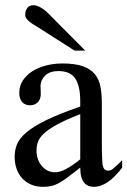

<svg xmlns="http://www.w3.org/2000/svg" viewBox="-20 -701 484 729"><path d="M443.8 -64.5Q388.7 8.3 336.9 8.3Q326.2 8.3 316.7 4.9Q307.1 1.5 300 -6.8Q293 -15.1 288.8 -29.1Q284.7 -43 284.7 -64.5Q255.4 -41.5 236.1 -27.1Q216.8 -12.7 201.9 -4.9Q187 2.9 173.6 5.6Q160.2 8.3 142.6 8.3Q118.7 8.3 99.1 0.2Q79.6 -7.8 65.4 -22.7Q51.3 -37.6 43.5 -58.8Q35.6 -80.1 35.6 -106Q35.6 -130.9 44.7 -153.3Q53.7 -175.8 80.6 -198.5Q107.4 -221.2 156.2 -245.1Q205.1 -269 284.7 -296.4V-314.9Q284.7 -347.2 279.5 -369.1Q274.4 -391.1 264.2 -405Q253.9 -418.9 238.3 -425Q222.7 -431.2 201.2 -431.2Q170.4 -431.2 152.8 -415.3Q135.3 -399.4 133.8 -376.5L134.8 -347.2Q135.7 -326.2 124.3 -313.7Q112.8 -301.3 94.2 -301.3Q74.7 -301.3 64 -313.7Q53.2 -326.2 53.2 -348.1Q53.2 -374.5 66.7 -395.3Q80.1 -416 102.8 -430.4Q125.5 -444.8 155 -452.4Q184.6 -460 216.8 -460Q265.1 -460 294.7 -449.5Q324.2 -439 340.3 -419.2Q356.4 -399.4 361.6 -371.1Q366.7 -342.8 366.7 -307.6V-155.3Q366.7 -124 367.7 -104Q368.7 -84 369.1 -77.1Q371.6 -64 376.5 -58.6Q381.3 -53.2 390.6 -53.2Q395 -53.2 398.9 -54.4Q402.8 -55.7 408.2 -59.6Q413.6 -63.5 421.9 -71.3Q430.2 -79.1 443.8 -92.8ZM284.7 -267.6Q228 -245.6 195.1 -227.3Q162.1 -209 145 -192.4Q127.9 -175.8 123.3 -160.4Q118.7 -145 118.7 -128.9Q118.7 -111.3 124 -96.7Q129.4 -82 138.4 -71Q147.5 -60.1 159.9 -53.7Q172.4 -47.4 186.5 -46.9Q205.6 -45.9 229.7 -58.6Q253.9 -71.3 284.7 -96.2ZM263.2 -508.8 119.1 -600.6Q112.8 -604.5 105.2 -609.1Q97.7 -613.8 91.1 -619.4Q84.5 -625 80.1 -631.1Q75.7 -637.2 75.7 -643.6Q75.7 -661.1 84 -671.1Q92.3 -681.2 106.9 -681.2Q119.6 -681.2 135.5 -671.9Q151.4 -662.6 165 -648.4L303.7 -508.8Z"/></svg>

Font: Doulos SIL Viet
Style: Regular
Weight: 400
Designer: Walt Agee, Victor Gaultney, Peter Martin, Debbi Hosken, Becca Hirsbrunner
Foundry: SIL International
Version: Version 5.000